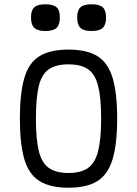

<svg xmlns="http://www.w3.org/2000/svg" viewBox="-20 -864 640 898"><path d="M300 14Q215 14 165 -17Q115 -48 94 -119Q73 -190 73 -309Q73 -429 94 -500Q115 -571 165 -601.5Q215 -632 300 -632Q386 -632 435.5 -601.5Q485 -571 506.5 -500Q528 -429 528 -309Q528 -190 506.5 -119Q485 -48 435.5 -17Q386 14 300 14ZM300 -55Q359 -55 392 -78.5Q425 -102 439 -157.5Q453 -213 453 -309Q453 -407 439 -462Q425 -517 392 -540Q359 -563 300 -563Q242 -563 208.5 -540Q175 -517 161.5 -462Q148 -407 148 -309Q148 -213 161.5 -157.5Q175 -102 208.5 -78.5Q242 -55 300 -55ZM408 -719Q372 -719 356.5 -733.5Q341 -748 341 -783Q341 -816 356.5 -830Q372 -844 408 -844Q445 -844 460.5 -830Q476 -816 476 -783Q476 -748 460.5 -733.5Q445 -719 408 -719ZM192 -719Q156 -719 140.5 -733.5Q125 -748 125 -783Q125 -816 140.5 -830Q156 -844 192 -844Q229 -844 244.5 -830Q260 -816 260 -783Q260 -748 244.5 -733.5Q229 -719 192 -719Z"/></svg>

Font: Victor Mono
Style: Regular
Weight: 400
Monospace: yes
Designer: Rune Bjørnerås
Version: Version 1.561;gftools[0.9.30]